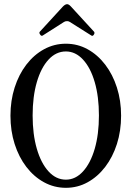

<svg xmlns="http://www.w3.org/2000/svg" viewBox="-20 -885 629 918"><path d="M295 13Q239 13 190.5 -13.5Q142 -40 106 -87Q70 -134 50 -196.5Q30 -259 30 -332Q30 -404 50 -466.5Q70 -529 106 -576Q142 -623 190.5 -649.5Q239 -676 295 -676Q351 -676 399 -649.5Q447 -623 483 -576Q519 -529 539 -466.5Q559 -404 559 -332Q559 -259 539 -196.5Q519 -134 483 -87Q447 -40 399 -13.5Q351 13 295 13ZM295 -26Q341 -26 377 -65.5Q413 -105 433 -174Q453 -243 453 -333Q453 -423 433 -492Q413 -561 377 -600Q341 -639 295 -639Q248 -639 212 -600Q176 -561 156 -492Q136 -423 136 -333Q136 -243 156 -174Q176 -105 212 -65.5Q248 -26 295 -26ZM184 -715Q178 -711 172 -719.5Q166 -728 170 -733L281 -854Q292 -865 301 -865Q309 -865 319 -854L430 -733Q434 -727 428.5 -719Q423 -711 417 -715L314 -780Q308 -784 301 -784Q292 -784 286 -780Z"/></svg>

Font: Junicode Two Beta Condensed Medium
Style: Regular
Weight: 500
Width: 3
Designer: Peter S. Baker
Foundry: Briery Creek Software
Version: Version 1.053; ttfautohint (v1.8.4)